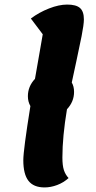

<svg xmlns="http://www.w3.org/2000/svg" viewBox="-20 -795 421 840"><path d="M273 -317Q253 -197 253 -106Q253 -71 259.5 -51Q266 -31 280 -16Q258 4 230 14.5Q202 25 175 25Q127 25 104.5 -4Q82 -33 82 -94Q82 -138 113 -331Q102 -350 102 -374Q102 -417 133 -450Q146 -526 154 -570L167 -645L115 -714Q151 -741 194.5 -758Q238 -775 274 -775Q313 -775 330 -760Q347 -745 347 -710Q347 -688 337 -637Q327 -586 314 -527L294 -434Q304 -417 304 -393Q304 -350 273 -317Z"/></svg>

Font: Lemonada SemiBold
Style: Regular
Weight: 600
Designer: Mohamed Gaber (Arabic) Eduardo Tunni (Latin)
Foundry: Kief Type Foundry
Version: Version 3.006